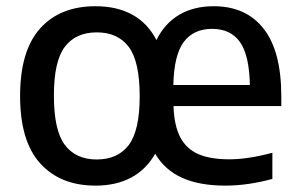

<svg xmlns="http://www.w3.org/2000/svg" viewBox="-20 -572 938 602"><path d="M862 -239.5H524Q526 -178.5 545 -142Q564 -105.5 601.5 -89Q639 -72.5 699 -72.5Q757.5 -72.5 834 -93V-11Q756.5 10 686.5 10Q605.5 10 551 -14.5Q496.5 -39 466.5 -90Q438.5 -40.5 391.2 -15.2Q344 10 279.5 10Q169 10 106 -59.8Q43 -129.5 43 -271Q43 -412.5 105.5 -482.5Q168 -552.5 279.5 -552.5Q346.5 -552.5 394.8 -526Q443 -499.5 470.5 -446.5Q496.5 -499 542.2 -525.8Q588 -552.5 650 -552.5Q751.5 -552.5 806.8 -481.8Q862 -411 862 -270ZM523.5 -305.5H763.5Q761.5 -400 732 -440.8Q702.5 -481.5 645 -481.5Q587 -481.5 556.2 -440.5Q525.5 -399.5 523.5 -305.5ZM418 -270Q418 -379 383.8 -424.8Q349.5 -470.5 283.5 -470.5Q217.5 -470.5 183.2 -425.2Q149 -380 149 -272.5Q149 -163.5 183.2 -117.8Q217.5 -72 283.5 -72Q349.5 -72 383.8 -117.5Q418 -163 418 -270Z"/></svg>

Font: Encode Sans Medium
Style: Regular
Weight: 500
Designer: Multiple Designers
Foundry: Impallari Type
Version: Version 2.000